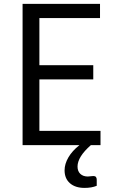

<svg xmlns="http://www.w3.org/2000/svg" viewBox="-20 -734 586 971"><path d="M488.3 -72.3V0H94.2V-714.4H485.8V-642.6H179.2V-404.3H451.7V-332.5H179.2V-72.3ZM306.6 127.4Q306.6 95.2 325.9 62Q345.2 28.8 381.8 0H439.5Q372.1 59.1 372.1 108.4Q372.1 131.8 386.2 145.3Q400.4 158.7 424.3 158.7Q431.2 158.7 445.8 156.7Q448.2 156.2 452.6 156.2Q469.2 156.2 469.2 174.8V205.6Q443.4 216.3 407.7 216.3Q360.8 216.3 333.7 192.6Q306.6 168.9 306.6 127.4Z"/></svg>

Font: Lycee Sans
Style: Regular
Weight: 400
Designer: Justin Alvin
Foundry: Alkove Design
Version: Version 1.030